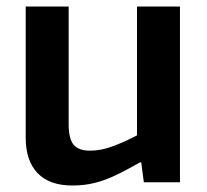

<svg xmlns="http://www.w3.org/2000/svg" viewBox="-20 -560 636 590"><path d="M202 10Q132 10 95.5 -28Q59 -66 59 -137V-540H191V-177Q191 -134 206 -115.5Q221 -97 257 -97Q290 -97 326.5 -110.5Q363 -124 401 -144V-540H533V0H422L414 -61H410Q375 -41 348 -27.5Q321 -14 298 -6Q275 2 252 6Q229 10 202 10Z"/></svg>

Font: Encode Sans Narrow
Style: SemiBold
Weight: 600
Designer: Pablo Impallari, Andres Torresi
Foundry: Pablo Impallari, Andres Torresi
Version: Version 1.000; ttfautohint (v1.00) -l 8 -r 50 -G 200 -x 14 -